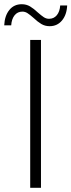

<svg xmlns="http://www.w3.org/2000/svg" viewBox="-21 -889 338 909"><path d="M122 -700H173V0H122ZM138 -804Q121 -819 109.5 -826.5Q98 -834 85 -834Q62 -834 48 -816.5Q34 -799 32 -769H-1Q1 -814 23 -841.5Q45 -869 82 -869Q104 -869 121.5 -858.5Q139 -848 158 -830Q175 -815 186.5 -807.5Q198 -800 211 -800Q234 -800 248 -817Q262 -834 264 -863H297Q295 -819 272.5 -792Q250 -765 214 -765Q192 -765 174.5 -775.5Q157 -786 138 -804Z"/></svg>

Font: Goldbeck Next Light
Style: Regular
Weight: 300
Designer: Julieta Ulanovsky
Foundry: Julieta Ulanovsky
Version: Version 7.200